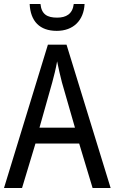

<svg xmlns="http://www.w3.org/2000/svg" viewBox="-20 -938 573 958"><path d="M402 -918H348C342 -868 310 -850 265 -850C215 -850 187 -867 182 -918H128C132 -832 178 -784 263 -784C346 -784 398 -836 402 -918ZM442 0H532L312 -715H219L0 0H90L157 -222H375ZM289 -527 354 -301H177L241 -528C249 -557 259 -597 265 -632C270 -604 282 -555 289 -527Z"/></svg>

Font: Noto Sans Oriya Cond
Style: Regular
Weight: 400
Width: 3
Designer: Amélie Bonet and Sol Matas
Foundry: Google LLC
Version: Version 2.006